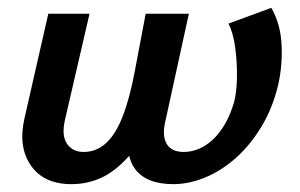

<svg xmlns="http://www.w3.org/2000/svg" viewBox="-20 -456 764 489"><path d="M162 13Q92 13 59 -34Q26 -81 42 -153L103 -421H208L146 -153Q136 -111 150.5 -90Q165 -69 193 -69Q225 -69 249.5 -91Q274 -113 292 -158.5Q310 -204 323 -273L351 -421H461L400 -142Q393 -107 405.5 -88Q418 -69 448 -69Q467 -69 485.5 -76.5Q504 -84 521 -99.5Q538 -115 552 -138.5Q566 -162 576 -195Q583 -222 583.5 -260Q584 -298 579 -335Q574 -372 562 -396L671 -436Q694 -396 697 -344.5Q700 -293 689 -242Q675 -182 646.5 -134.5Q618 -87 581 -54Q544 -21 502.5 -4Q461 13 422 13Q353 13 324.5 -25Q296 -63 311 -136L332 -240L383 -166Q343 -97 308 -58Q273 -19 237.5 -3Q202 13 162 13Z"/></svg>

Font: Ysabeau Office
Style: Bold Italic
Weight: 700
Italic angle: -12°
Designer: Christian Thalmann (Catharsis Fonts)
Version: Version 2.001;gftools[0.9.30]; featfreeze: tnum,lnum,ss02